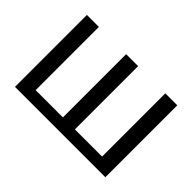

<svg xmlns="http://www.w3.org/2000/svg" viewBox="-98 -763 997 997"><g transform="rotate(45 401.0 -264.0)"><path d="M69.3 0V-528.3H157.2V-64H357.4V-528.3H445.3V-64H645V-528.3H732.9V0Z"/></g></svg>

Font: Arial
Style: Regular
Weight: 400
Designer: Steve Matteson
Foundry: Ascender Corporation
Version: Version 2.00.3